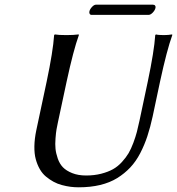

<svg xmlns="http://www.w3.org/2000/svg" viewBox="-20 -796 761 826"><path d="M618.7 -731.9H374.5Q368.2 -731.9 365.7 -736.6Q363.3 -741.2 364.7 -747.1Q366.7 -756.3 375.7 -766.1Q384.8 -775.9 393.1 -775.9H637.7Q644.5 -775.9 647.5 -771.5Q650.4 -767.1 648.9 -762.2Q647 -752.4 637.5 -742.2Q627.9 -731.9 618.7 -731.9ZM615.7 -444.8Q643.1 -574.7 647.9 -645L650.9 -647.9Q660.6 -645 685.1 -645Q694.8 -645 703.9 -645.8Q712.9 -646.5 716.8 -647.5L720.7 -647.9L721.2 -645Q697.8 -580.6 668.5 -444.8L636.7 -294.9Q626.5 -248 614 -210.2Q601.6 -172.4 583.3 -137Q564.9 -101.6 540.3 -75.4Q515.6 -49.3 484.1 -29.8Q452.6 -10.3 410.9 -0.2Q369.1 9.8 318.8 9.8Q300.8 9.8 283.4 7.6Q266.1 5.4 246.6 0.2Q227.1 -4.9 210.2 -14.2Q193.4 -23.4 177.7 -36.4Q162.1 -49.3 151.1 -68.6Q140.1 -87.9 133.8 -111.3Q127.4 -134.8 127.9 -166.7Q128.4 -198.7 136.2 -235.8L180.7 -444.8Q208 -574.2 212.9 -645L215.8 -647.9Q231.9 -645 266.1 -645Q281.7 -645 294.9 -645.8Q308.1 -646.5 313.5 -647.5L318.8 -647.9L319.3 -645Q295.9 -580.6 266.6 -444.8L229 -269Q225.6 -252.4 223.1 -239Q220.7 -225.6 218.8 -200.4Q216.8 -175.3 218.8 -156Q220.7 -136.7 228.5 -114Q236.3 -91.3 250.7 -76.4Q265.1 -61.5 290.5 -51.3Q315.9 -41 350.6 -41Q385.7 -41 415.3 -48.6Q444.8 -56.2 465.8 -67.9Q486.8 -79.6 504.4 -98.9Q522 -118.2 533 -136.7Q543.9 -155.3 553.7 -181.6Q563.5 -208 568.8 -228.5Q573.2 -245.6 580.1 -276.9Z"/></svg>

Font: Linux Biolinum G
Style: Italic
Weight: 400
Italic angle: -12°
Designer: Philipp H. Poll
Foundry: Philipp H. Poll
Version: Version 0.5.1